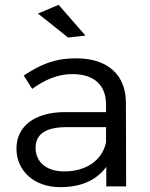

<svg xmlns="http://www.w3.org/2000/svg" viewBox="-20 -770 618 793"><path d="M333 -623 222 -750 137 -714 261 -615ZM501 0 500 -348C499 -460 426 -529 295 -529C203 -529 147 -503 78 -458L113 -403C167 -442 221 -464 278 -464C371 -464 417 -417 418 -340V-307H246C122 -306 48 -248 48 -156C48 -66 119 3 229 3C312 3 378 -24 419 -81V0ZM245 -62C172 -62 127 -101 127 -159C127 -218 171 -245 258 -245H418V-182C402 -107 335 -62 245 -62Z"/></svg>

Font: Juman Normal
Style: Regular
Weight: 300
Designer: Bandar Raffah (Arabic) Julieta Ulanovsky (Latin)
Foundry: Caramella
Version: Version 5.022;PS 005.022;hotconv 1.0.88;makeotf.lib2.5.64775